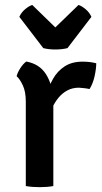

<svg xmlns="http://www.w3.org/2000/svg" viewBox="-20 -750 412 774"><path d="M368 -495Q368 -473.5 361.5 -443.5Q355 -413.5 341 -391Q330.5 -393.5 320 -394.5Q309.5 -395.5 298.5 -396.5Q271.5 -396.5 251 -385.2Q230.5 -374 215.8 -356Q201 -338 190.8 -315.8Q180.5 -293.5 173 -271.5L157.5 -291Q159 -327 167.5 -364Q176 -401 193.8 -432.2Q211.5 -463.5 240.8 -482.5Q270 -501.5 313 -501.5Q328 -501.5 340.8 -500Q353.5 -498.5 368 -495ZM47 -443Q51 -458.5 62.5 -476Q74 -493.5 86 -502Q139 -492 165 -451.5Q191 -411 195 -349.5V0Q171 4.5 140 4.5Q108.5 4.5 84 0V-340Q84 -380.5 72 -406Q60 -431.5 47 -443ZM154.5 -556 58 -682Q65.5 -699.5 81.2 -712.8Q97 -726 110 -730L203 -639.5L296.5 -730Q309.5 -726 325.2 -712.8Q341 -699.5 348.5 -682L252 -556Q230.5 -550.5 203 -550.5Q176 -550.5 154.5 -556Z"/></svg>

Font: Signika Negative Light Medium
Style: Regular
Weight: 500
Version: Version 2.001